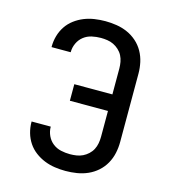

<svg xmlns="http://www.w3.org/2000/svg" viewBox="-111 -832 823 930"><g transform="rotate(15 300.0 -367.5)"><path d="M303 8Q276 8 249 4Q222 0 197 -10Q172 -20 150 -36.5Q128 -53 113 -75.5Q98 -98 90.5 -124.5Q83 -151 83 -178Q83 -179 83 -179.5Q83 -180 83 -181H179Q179 -181 179 -180.5Q179 -180 179 -180Q179 -157 189 -135.5Q199 -114 217 -100Q235 -86 257.5 -81Q280 -76 303 -76Q319 -76 335.5 -78.5Q352 -81 366.5 -88Q381 -95 393.5 -106.5Q406 -118 413.5 -132.5Q421 -147 424 -163.5Q427 -180 427 -196V-326H236V-409H427V-539Q427 -555 424 -571.5Q421 -588 413.5 -602.5Q406 -617 393.5 -628.5Q381 -640 366.5 -647Q352 -654 335.5 -656.5Q319 -659 303 -659Q280 -659 257.5 -654Q235 -649 217 -635Q199 -621 189 -599.5Q179 -578 179 -555Q179 -555 179 -554.5Q179 -554 179 -554H83Q83 -555 83 -555.5Q83 -556 83 -557Q83 -584 90.5 -610.5Q98 -637 113 -659.5Q128 -682 150 -698.5Q172 -715 197 -725Q222 -735 249 -739Q276 -743 303 -743Q331 -743 359.5 -738.5Q388 -734 414 -722.5Q440 -711 461.5 -692Q483 -673 497 -648Q511 -623 517 -595Q523 -567 523 -539V-196Q523 -168 517 -140Q511 -112 497 -87Q483 -62 461.5 -43Q440 -24 414 -12.5Q388 -1 359.5 3.5Q331 8 303 8Z"/></g></svg>

Font: Zed Mono Medium Extended
Style: Regular
Weight: 500
Width: 7
Monospace: yes
Designer: Belleve Invis
Foundry: Belleve Invis
Version: Version 1.0.0; ttfautohint (v1.8.4)